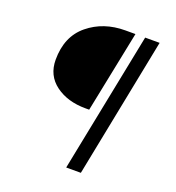

<svg xmlns="http://www.w3.org/2000/svg" viewBox="-133 -762 867 948"><g transform="rotate(20 300.0 -288.0)"><path d="M311 -227Q216 -227 153 -273.5Q90 -320 90 -403Q90 -525 170 -590.5Q250 -656 364 -656H417L330 -227ZM321 80 468 -656H544L398 80Z"/></g></svg>

Font: TypoPRO Source Code Pro
Style: Italic
Weight: 400
Italic angle: -11°
Monospace: yes
Designer: Paul D. Hunt, Teo Tuominen
Foundry: Adobe Systems Incorporated
Version: Version 1.030;PS 1.0;hotconv 1.0.84;makeotf.lib2.5.63406